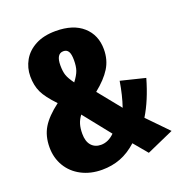

<svg xmlns="http://www.w3.org/2000/svg" viewBox="-131 -827 909 959"><g transform="rotate(-20 323.5 -347.5)"><path d="M464 -545Q464 -489 437 -445.5Q410 -402 355 -358L452 -238Q472 -296 484 -370L614 -338Q583 -229 537 -154L642 -46L498 18L437 -55Q395 -17 349.5 0.5Q304 18 251 18Q190 18 142 -7Q94 -32 67.5 -76.5Q41 -121 41 -177Q41 -237 67.5 -281Q94 -325 155 -371Q106 -422 89 -458.5Q72 -495 72 -543Q72 -588 94 -627Q116 -666 160 -689.5Q204 -713 268 -713Q361 -713 412.5 -667Q464 -621 464 -545ZM232 -543Q232 -511 239 -490.5Q246 -470 268 -440Q290 -469 297.5 -490.5Q305 -512 305 -545Q305 -577 296.5 -591Q288 -605 270 -605Q232 -605 232 -543ZM218 -185Q218 -144 237 -122.5Q256 -101 288 -101Q327 -101 360 -134L246 -277Q231 -257 224.5 -235.5Q218 -214 218 -185Z"/></g></svg>

Font: Fira Sans Extra Condensed ExtraBold
Style: Regular
Weight: 800
Width: 1
Designer: Carrois Corporate & Edenspiekermann AG
Foundry: Carrois Corporate GbR & Edenspiekermann AG
Version: Version 4.203